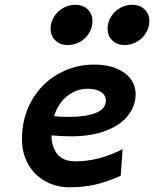

<svg xmlns="http://www.w3.org/2000/svg" viewBox="-20 -774 647 806"><path d="M271.5 12.2Q216.8 12.2 171.1 -12.7Q125.5 -37.6 98.9 -83.5Q72.3 -129.4 72.3 -189.5Q72.3 -281.2 113.5 -352.8Q154.8 -424.3 224.4 -463.6Q293.9 -502.9 375.5 -502.9Q429.2 -502.9 468.5 -486.8Q507.8 -470.7 528.6 -442.4Q549.3 -414.1 549.3 -377.9Q549.3 -330.1 518.1 -289.8Q486.8 -249.5 425.3 -225.6Q363.8 -201.7 277.8 -201.7Q241.7 -201.7 195.8 -205.6Q196.8 -155.8 221.4 -126.2Q246.1 -96.7 296.9 -96.7Q395 -96.7 494.6 -147.9L486.8 -36.1Q427.7 -9.8 378.4 1.2Q329.1 12.2 271.5 12.2ZM260.3 -283.2Q424.3 -283.2 424.3 -351.6Q424.3 -374.5 404.1 -387.9Q383.8 -401.4 348.1 -401.4Q301.3 -401.4 262.7 -371.3Q224.1 -341.3 207 -286.6Q233.9 -283.2 260.3 -283.2ZM503.4 -585Q471.7 -585 451.7 -604.2Q431.6 -623.5 431.6 -653.3Q431.6 -679.7 445.6 -702.9Q459.5 -726.1 483.2 -740Q506.8 -753.9 535.2 -753.9Q566.9 -753.9 586.9 -734.6Q606.9 -715.3 606.9 -685.5Q606.9 -659.2 593 -636Q579.1 -612.8 555.4 -598.9Q531.7 -585 503.4 -585ZM264.2 -585Q232.4 -585 212.4 -604.2Q192.4 -623.5 192.4 -653.3Q192.4 -679.7 206.3 -702.9Q220.2 -726.1 244.1 -740Q268.1 -753.9 296.4 -753.9Q328.1 -753.9 348.1 -734.6Q368.2 -715.3 368.2 -685.5Q368.2 -658.7 354.2 -635.5Q340.3 -612.3 316.4 -598.6Q292.5 -585 264.2 -585Z"/></svg>

Font: Lesson One
Style: Bold Italic
Weight: 700
Italic angle: -14°
Designer: But Ko, Victor Gaultney, Annie Olsen, Julie Remington, Don Collingsworth, Eric Hays, Becca Hirsbrunner
Version: Version 1.100